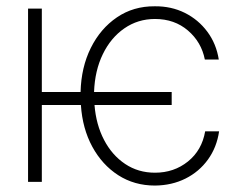

<svg xmlns="http://www.w3.org/2000/svg" viewBox="-20 -573 759 605"><path d="M521 -283.2V-242.2H277.8Q282.7 -180.2 307.9 -132.1Q333 -84 374.3 -56.4Q415.5 -28.8 468.3 -28.8Q528.3 -28.8 572.3 -64.2Q616.2 -99.6 626.5 -159.2H670.4Q663.1 -108.9 635.3 -70.3Q607.4 -31.7 564.5 -10.3Q521.5 11.2 468.3 11.7Q403.3 11.7 352.5 -21Q301.8 -53.7 270.8 -110.8Q239.7 -168 234.9 -242.2H111.8V0H68.4V-545.9H111.8V-283.2H233.9Q235.8 -360.8 266.1 -421.9Q296.4 -482.9 348.4 -518.3Q400.4 -553.7 467.8 -553.2Q519.5 -553.7 562.3 -532.5Q605 -511.2 633.3 -473.1Q661.6 -435.1 669.4 -385.3H625.5Q614.7 -440.4 572.3 -476.8Q529.8 -513.2 468.3 -513.2Q414.6 -513.2 371.8 -483.6Q329.1 -454.1 304 -402.3Q278.8 -350.6 276.4 -283.2Z"/></svg>

Font: Inter Display Extra Light
Style: Regular
Weight: 200
Designer: Rasmus Andersson
Foundry: rsms
Version: Version 4.000;git-4fc901f